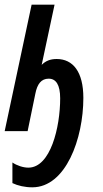

<svg xmlns="http://www.w3.org/2000/svg" viewBox="-23 -560 442 820"><path d="M115 240C258 240 333 32 333 -142C333 -253 289 -308 219 -308C192 -308 172 -300 155 -283L210 -540H112L-3 0H95L128 -160C136 -201 153 -224 185 -224C216 -224 234 -198 234 -140C234 -17 193 156 98 156C76 156 49 147 30 134V222C53 233 83 240 115 240Z"/></svg>

Font: Noto Sans UI Condensed Medium
Style: Italic
Weight: 500
Width: 3
Italic angle: -12°
Designer: Monotype Design Team
Foundry: Monotype Imaging Inc.
Version: Version 1.901